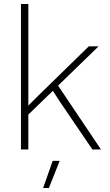

<svg xmlns="http://www.w3.org/2000/svg" viewBox="-20 -749 551 962"><path d="M85 0V-729H122V-220L171 -269L425 -517H474L271 -320L486 0H443L277 -244L245 -294L122 -175V0ZM196 193 244 57H279L225 193Z"/></svg>

Font: Mona Sans ExtraLight
Style: Regular
Weight: 200
Designer: Deni Anggara
Foundry: GitHub
Version: Version 2.000